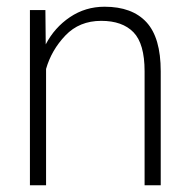

<svg xmlns="http://www.w3.org/2000/svg" viewBox="-20 -551 565 571"><path d="M69 -521H115L116 -419Q142 -469 188 -500Q234 -531 291 -531Q373 -531 415.5 -485Q458 -439 458 -339V0H410V-339Q410 -421 377 -455Q344 -489 281 -489Q216 -489 174.5 -445.5Q133 -402 117 -346V0H69Z"/></svg>

Font: Freesentation 2 ExtraLight
Style: Regular
Weight: 260
Designer: glyphs from Roboto by Christian Robertson / Hangul glyphs from Noto Sans CJK(Source Han Sans) by Jang Soo-young and Kang
Foundry: PT&
Version: Version 2.001